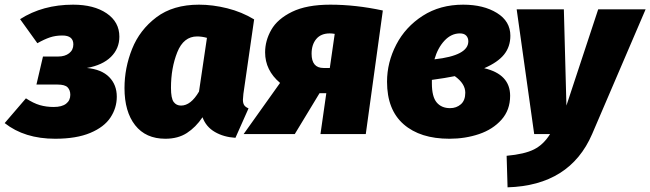

<svg xmlns="http://www.w3.org/2000/svg" viewBox="-46 -574 2784 822"><path d="M465 -417Q465 -366 429 -330.5Q393 -295 326 -283Q389 -277 421.5 -244Q454 -211 454 -160Q454 -112 427 -71Q400 -30 340.5 -5Q281 20 190 20Q59 20 -26 -47L65 -153Q97 -132 124.5 -124Q152 -116 184 -116Q219 -116 237 -130Q255 -144 255 -168Q255 -188 243.5 -200Q232 -212 200 -212H110L138 -332H203Q232 -332 250 -346Q268 -360 268 -384Q268 -422 221 -422Q192 -422 168 -414Q144 -406 114 -389L40 -492Q137 -554 267 -554Q356 -554 410.5 -517Q465 -480 465 -417Z M1042 -491 996 -172Q994 -152 994 -147Q994 -133 999 -124.5Q1004 -116 1018 -110L962 16Q912 13 874 -9Q836 -31 821 -72Q792 -29 754 -4.5Q716 20 662 20Q578 20 532.5 -38Q487 -96 487 -197Q487 -283 519.5 -364.5Q552 -446 623.5 -500Q695 -554 806 -554Q865 -554 927 -538.5Q989 -523 1042 -491ZM686 -198Q686 -153 697.5 -137.5Q709 -122 729 -122Q771 -122 806 -182L840 -412Q818 -418 798 -418Q740 -418 713 -350.5Q686 -283 686 -198Z M1593 -529 1520 0H1326L1351 -175H1322L1216 0H997L1153 -219Q1089 -273 1089 -350Q1089 -400 1115.5 -446.5Q1142 -493 1204.5 -523.5Q1267 -554 1368 -554Q1477 -554 1593 -529ZM1288 -344Q1288 -283 1339 -283H1366L1387 -429Q1375 -431 1366 -431Q1328 -431 1308 -407Q1288 -383 1288 -344Z M2139 -421Q2139 -374 2112 -340.5Q2085 -307 2027 -282Q2138 -256 2138 -164Q2138 -103 2101 -61.5Q2064 -20 2005 0Q1946 20 1878 20Q1753 20 1682 -42Q1611 -104 1611 -224Q1611 -307 1650.5 -383Q1690 -459 1764 -506.5Q1838 -554 1937 -554Q2024 -554 2081.5 -518.5Q2139 -483 2139 -421ZM1814 -320Q1959 -336 1959 -397Q1959 -412 1950 -421.5Q1941 -431 1923 -431Q1886 -431 1857 -400Q1828 -369 1814 -320ZM1803 -232V-217Q1803 -160 1823.5 -135.5Q1844 -111 1881 -111Q1908 -111 1927 -127.5Q1946 -144 1946 -177Q1946 -216 1901 -248Q1862 -240 1803 -232Z M2489 0Q2394 220 2127 228L2123 93Q2200 86 2240.5 65.5Q2281 45 2309 0H2241L2166 -534H2368L2379 -122L2515 -534H2718Z"/></svg>

Font: Fira Sans Black
Style: Italic
Weight: 900
Italic angle: -8°
Designer: Carrois Corporate & Edenspiekermann AG
Foundry: Carrois Corporate GbR & Edenspiekermann AG
Version: Version 4.203